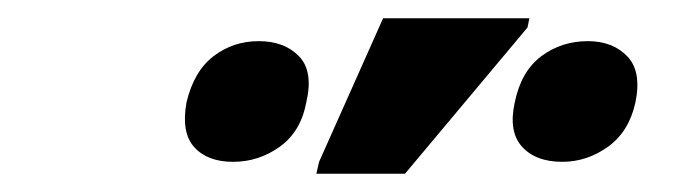

<svg xmlns="http://www.w3.org/2000/svg" viewBox="-20 -796 737 210"><path d="M326 -606 329 -619 399 -776H559L557 -766L423 -606ZM235 -619Q207 -619 192.5 -635Q178 -651 184 -684Q192 -718 213.5 -734.5Q235 -751 263 -751Q291 -751 307 -734.5Q323 -718 315 -684Q309 -652 286 -635.5Q263 -619 235 -619ZM595 -619Q566 -619 551 -635.5Q536 -652 543 -684Q550 -718 572 -734.5Q594 -751 623 -751Q650 -751 666 -734.5Q682 -718 675 -684Q668 -652 645 -635.5Q622 -619 595 -619Z"/></svg>

Font: Noto Sans SemiCondensed
Style: Bold Italic
Weight: 700
Width: 4
Italic angle: -12°
Designer: Monotype Design Team
Foundry: Monotype Imaging Inc.
Version: Version 2.013; ttfautohint (v1.8.4.7-5d5b)